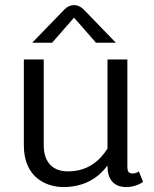

<svg xmlns="http://www.w3.org/2000/svg" viewBox="-20 -737 615 765"><path d="M275 -666.7 362.5 -566.7H441.7L316.7 -695.8C316.7 -695.8 300 -716.7 275 -716.7C250 -716.7 233.3 -695.8 233.3 -695.8L108.3 -566.7H187.5ZM550 -12.5 533.3 -54.2C528.3 -50.8 520.8 -45.8 508.3 -45.8C491.7 -45.8 487.5 -54.2 487.5 -75V-500H408.3V-145C380 -100.8 334.2 -54.2 250 -54.2C195.8 -54.2 154.2 -85 154.2 -158.3V-500H75V-158.3C75 -28.3 165.8 8.3 233.3 8.3C324.2 8.3 378.3 -36.7 408.3 -77.5V-75C408.3 -23.3 432.5 8.3 483.3 8.3C517.5 8.3 540.8 -5.8 550 -12.5Z"/></svg>

Font: BoonHome
Style: Book
Weight: 400
Designer: Sungsit Sawaiwan
Foundry: Sungsit Sawaiwan
Version: Version 0.2